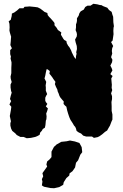

<svg xmlns="http://www.w3.org/2000/svg" viewBox="-20 -711 651 1018"><path d="M122 22 105 15H88L69 5L61 -4L45 -17L39 -29L35 -45V-58L38 -68L32 -96L35 -112L38 -129L40 -145L30 -157L39 -175L33 -186L37 -203L42 -220L39 -228L36 -247V-263L42 -276L37 -294L36 -305L40 -323V-336V-351L41 -371V-381L36 -401L38 -411L34 -424V-445L43 -455L35 -472L37 -491L38 -506L39 -516L33 -536L30 -549L31 -566L30 -585L26 -598L37 -606L42 -626L43 -639L56 -645L71 -656L83 -667H104L110 -675L127 -676L136 -677L166 -674L180 -672L194 -665L206 -656L216 -648L231 -642L233 -631L240 -622L248 -614L256 -605L263 -597L269 -589V-577L280 -564L287 -552L297 -545L305 -539L303 -527L309 -517L316 -505L321 -499L332 -493L334 -482L341 -469L349 -459L357 -444L361 -433L366 -423L373 -409L382 -398L383 -413L386 -426L384 -434L388 -451L387 -467L381 -487L378 -501L387 -518L388 -529L386 -539L381 -551L383 -566V-582L386 -590L388 -600V-614L397 -628L401 -641L408 -651L424 -660L432 -674L444 -681H460L475 -691L496 -688L511 -684H517L528 -678L549 -670L558 -658L572 -648L576 -633L580 -622L581 -593L584 -572L582 -564L581 -547L582 -530L580 -516L577 -496L569 -488L580 -467L575 -456L573 -441L575 -427L569 -408L576 -394L574 -381L565 -363L572 -350L576 -338L565 -318L577 -308L570 -295L572 -272L573 -262L572 -245L575 -233L569 -216L574 -201V-186L571 -170L572 -148V-141V-123L576 -104V-77L571 -66L563 -45L557 -35L548 -19L537 -12L522 1L508 11L498 16L478 20L468 13H437L421 8L410 -3L397 -9L386 -17L383 -29L379 -38L372 -46L367 -55L362 -63L354 -75L349 -86L345 -97L341 -109L336 -126L332 -145L324 -152L317 -160L318 -173L310 -182L300 -194L295 -203L291 -215L286 -226L284 -236L277 -250L271 -265L274 -277L263 -292L258 -300L249 -312L242 -320L244 -334L233 -343L227 -344L223 -326L220 -310L216 -295L220 -287L225 -277L222 -258L223 -248V-230L230 -212L225 -204L220 -193V-177L223 -170L231 -160L223 -147L234 -136L230 -122L225 -109L227 -94L226 -79L223 -71L222 -59L221 -48L218 -34L207 -27L202 -18L193 -8L190 4L177 11L167 15L144 20ZM267 287 248 286 213 279 202 272 205 252 202 239 209 224 205 207 230 172 226 161 230 145 242 135 253 122V93L266 68L280 55L305 41L333 38L351 34L377 39L401 47L413 69L416 96L406 109L394 139L383 152L378 177L364 197L349 208L347 220L332 233L318 255L315 269L294 281Z"/></svg>

Font: Winky Rough ExtraBold
Style: Regular
Weight: 800
Designer: Simon Atzbach
Foundry: typofactur
Version: Version 1.206; ttfautohint (v1.8.4.7-5d5b)